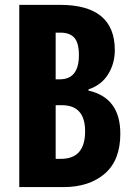

<svg xmlns="http://www.w3.org/2000/svg" viewBox="-20 -763 540 783"><path d="M58.6 0V-743.2H224.6Q448.2 -743.2 448.2 -558.6Q448.2 -503.9 420.9 -460Q393.6 -416 340.8 -398.4V-393.6Q470.7 -364.3 470.7 -217.8Q470.7 -109.4 407.2 -54.7Q343.8 0 238.3 0ZM207 -439.5H223.6Q301.8 -439.5 301.8 -538.1Q301.8 -587.9 283.2 -608.9Q264.6 -629.9 226.6 -629.9H207ZM207 -115.2H228.5Q327.1 -115.2 327.1 -227.5Q327.1 -334 232.4 -334H207Z"/></svg>

Font: GenEi Gothic M Regular
Style: Bold
Weight: 700
Designer: o_tamon (Modified); [Source Han Sans]
Ryoko NISHIZUKA  (kana & ideographs); Paul D. Hunt (Latin, Greek & Cyrillic); Wenl
Version: Version 1.1a;Original Version 1.004